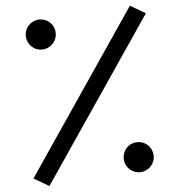

<svg xmlns="http://www.w3.org/2000/svg" viewBox="-20 -632 618 661"><path d="M482.2 -586.3 427.2 -612.4 95.2 -17.5 150.2 8.4ZM172 -513.1Q172 -499.1 165.2 -487.3Q158.4 -475.4 146.3 -468.3Q134.1 -461.2 120.3 -461.2Q106.2 -461.2 94.3 -468.2Q82.4 -475.2 75.5 -487.2Q68.5 -499.1 68.5 -513.1Q68.5 -527.2 75.5 -539.1Q82.4 -551 94.3 -558Q106.2 -565.1 120.3 -565.1Q134.8 -565.1 146.7 -558Q158.6 -551 165.3 -539.1Q172 -527.2 172 -513.1ZM509.3 -90.7Q509.3 -76.8 502.2 -64.9Q495.2 -53 483.3 -46Q471.4 -38.9 457.3 -38.9Q443.3 -38.9 431.4 -46Q419.4 -53 412.5 -64.8Q405.6 -76.6 405.6 -90.7Q405.6 -104.9 412.5 -117.1Q419.4 -129.2 431.4 -136Q443.3 -142.8 457.3 -142.8Q471.4 -142.8 483.3 -136Q495.2 -129.2 502.2 -117.1Q509.3 -104.9 509.3 -90.7Z"/></svg>

Font: Arad-FD-VF Thin
Style: Regular
Weight: 100
Designer: Mohammad Darvishi
Version: Version 1.010;September 21, 2024;FontCreator 15.0.0.2992 64-